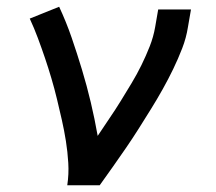

<svg xmlns="http://www.w3.org/2000/svg" viewBox="-20 -548 640 568"><path d="M179 0Q184 -33 182 -66Q180 -99 175 -130.5Q170 -162 163 -193Q156 -224 148.5 -255Q141 -286 132 -316.5Q123 -347 113 -376.5Q103 -406 92 -435.5Q81 -465 68 -493L155 -528Q176 -483 192 -436.5Q208 -390 222.5 -342Q237 -294 248.5 -245.5Q260 -197 269 -146Q286 -172 303.5 -197.5Q321 -223 337 -249Q353 -275 369 -301.5Q385 -328 398.5 -355.5Q412 -383 423 -411Q434 -439 439 -468L448 -520H545L536 -468Q531 -436 519 -405Q507 -374 492.5 -344Q478 -314 461.5 -284.5Q445 -255 427 -226Q409 -197 391 -168.5Q373 -140 353.5 -111.5Q334 -83 314.5 -55.5Q295 -28 275 0Z"/></svg>

Font: Iosevka Aile Medium
Style: Italic
Weight: 500
Italic angle: -9°
Designer: Belleve Invis
Foundry: Belleve Invis
Version: Version 31.1.0; ttfautohint (v1.8.4)